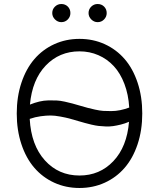

<svg xmlns="http://www.w3.org/2000/svg" viewBox="-20 -932 795 962"><path d="M378.2 -737.2Q446.7 -737.2 505 -710.6Q563.2 -683.9 604.6 -636Q646 -588.1 669.4 -517.9Q692.8 -447.8 692.8 -363.6Q692.8 -279.5 669.4 -209.3Q646 -139.2 604.6 -91.3Q563.2 -43.3 505 -16.7Q446.7 9.9 378.2 9.9Q309.7 9.9 251.6 -16.7Q193.5 -43.3 152 -91.4Q110.4 -139.6 87.2 -209.7Q63.9 -279.8 63.9 -363.6Q63.9 -447.4 87.4 -517.6Q110.8 -587.7 152.2 -635.8Q193.5 -683.9 251.8 -710.6Q310 -737.2 378.2 -737.2ZM626.4 -321.7Q605.8 -312.9 584.7 -307.7Q563.6 -302.6 546.3 -300.1Q529.1 -297.6 508.5 -298.5Q487.9 -299.4 473.7 -301Q459.5 -302.6 438.4 -307.5Q417.3 -312.5 405.4 -315.9Q393.5 -319.2 371.4 -325.6Q341.6 -334.5 326.2 -338.6Q310.7 -342.7 282.3 -348Q253.9 -353.3 233 -353.3Q212 -353.3 184.1 -349.6Q156.2 -345.9 128.9 -336.3Q136 -204.9 204.7 -128.7Q273.4 -52.6 378.2 -52.6Q479.8 -52.6 547.9 -124.5Q616.1 -196.4 626.4 -321.7ZM627.5 -393.1Q623.6 -458.5 603.3 -511.7Q583.1 -565 550.1 -600.7Q517 -636.4 473 -655.5Q429 -674.7 378.2 -674.7Q277.3 -674.7 209.3 -603.7Q141.3 -532.7 130 -408Q153.8 -417.6 176.7 -423.1Q199.6 -428.6 222.5 -429Q245.4 -429.3 263.1 -428.6Q280.9 -427.9 304.9 -422.6Q328.8 -417.3 342.5 -413.5Q356.2 -409.8 381.7 -402.3Q407.3 -394.9 419.9 -391.5Q432.5 -388.1 456.5 -382.8Q480.5 -377.5 497.3 -376.4Q514.2 -375.4 536.9 -375.4Q559.7 -375.4 582 -380Q604.4 -384.6 627.5 -393.1ZM287.3 -821Q269.2 -821 255.5 -834.7Q241.8 -848.4 241.8 -866.5Q241.8 -885.7 255.3 -898.8Q268.8 -911.9 287.3 -911.9Q306.8 -911.9 319.8 -899Q332.7 -886 332.7 -866.5Q332.7 -848 319.6 -834.5Q306.5 -821 287.3 -821ZM469.1 -821Q451 -821 437.3 -834.7Q423.7 -848.4 423.7 -866.5Q423.7 -885.7 437.1 -898.8Q450.6 -911.9 469.1 -911.9Q488.6 -911.9 501.6 -899Q514.6 -886 514.6 -866.5Q514.6 -848 501.4 -834.5Q488.3 -821 469.1 -821Z"/></svg>

Font: Inter Light BETA
Style: Regular
Weight: 300
Designer: Rasmus Andersson
Foundry: rsms
Version: Version 3.011;git-f93a4a705